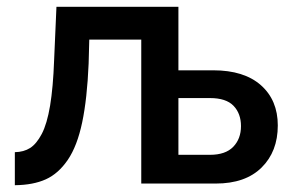

<svg xmlns="http://www.w3.org/2000/svg" viewBox="-20 -543 866 568"><path d="M23.9 4.9V-92.8Q50.3 -93.3 69.1 -105.2Q87.9 -117.2 103.5 -146.7Q119.1 -176.3 128.2 -230.5Q137.2 -284.7 140.1 -365.2L147 -522.9H507.8V-335H610.8Q702.1 -335 752 -290.8Q801.8 -246.6 801.8 -171.9Q801.8 -94.7 753.9 -47.4Q706.1 0 618.2 0H397.9V-425.8H244.1L242.2 -355Q237.8 -250.5 223.1 -180.9Q208.5 -111.3 180.7 -70.3Q152.8 -29.3 115.5 -12.5Q78.1 4.4 23.9 4.9ZM507.8 -85H601.1Q647 -85 669.9 -108.6Q692.9 -132.3 692.9 -169.9Q692.9 -207 670.9 -230Q648.9 -252.9 601.1 -252.9H507.8Z"/></svg>

Font: Rawline SemiBold
Style: Regular
Weight: 600
Designer: Matt McInerney, Pablo Impallari, Rodrigo Fuenzalida
Foundry: Matt McInerney, Pablo Impallari, Rodrigo Fuenzalida
Version: Version 4.020;PS 004.020;hotconv 1.0.88;makeotf.lib2.5.64775